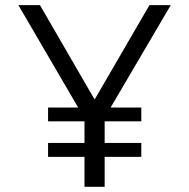

<svg xmlns="http://www.w3.org/2000/svg" viewBox="-20 -719 728 739"><path d="M305.2 0V-115.2H165V-168.9H305.2V-252H165V-305.2H280.8L50.8 -699.2H133.8L344.2 -335.9L555.2 -699.2H637.2L405.8 -305.2H523.9V-252H382.8V-168.9H523.9V-115.2H382.8V0Z"/></svg>

Font: Prompt Light
Style: Regular
Weight: 300
Designer: Katatrad Team
Foundry: CadsonDemak
Version: Version 1.000;PS 001.000;hotconv 1.0.88;makeotf.lib2.5.64775